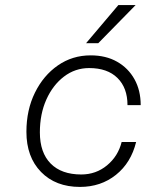

<svg xmlns="http://www.w3.org/2000/svg" viewBox="-20 -728 577 756"><path d="M514 -708 367 -558H319L446 -708ZM84 -209Q84 -295 117.5 -363Q151 -431 208 -470.5Q265 -510 337 -510Q397 -510 441 -485Q485 -460 509.5 -416Q534 -372 534 -314H482Q482 -382 442.5 -421Q403 -460 331 -460Q276 -460 232 -426.5Q188 -393 162.5 -336Q137 -279 137 -207Q137 -127 179.5 -84Q222 -41 300 -41Q358 -41 401.5 -77Q445 -113 459 -169H516Q496 -87 436.5 -39.5Q377 8 295 8Q199 8 141.5 -51Q84 -110 84 -209Z"/></svg>

Font: Overused Grotesk Light
Style: Italic
Weight: 300
Italic angle: -10°
Version: Version 0.003